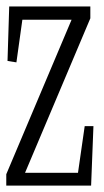

<svg xmlns="http://www.w3.org/2000/svg" viewBox="-22 -585 324 600"><path d="M-2.4 -40.5 201.7 -523.4H47.9L29.3 -390.1L1.5 -394.5L6.8 -564.9H260.3V-527.8L56.2 -44.9H221.7L242.7 -190.9H270L262.7 -4.9H-2.4Z"/></svg>

Font: Scarab Serif
Style: Condensed-Light
Weight: 300
Designer: John Roberts
Foundry: Scarab
Version: 1.0